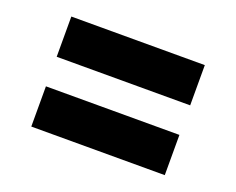

<svg xmlns="http://www.w3.org/2000/svg" viewBox="-70 -585 727 592"><g transform="rotate(20 294.0 -289.5)"><path d="M75 -338V-470H513V-338ZM75 -109V-241H513V-109Z"/></g></svg>

Font: DM Sans 18pt Black
Style: Regular
Weight: 900
Designer: Colophon Foundry, Jonny Pinhorn
Foundry: Colophon Foundry
Version: Version 4.004;gftools[0.9.30]